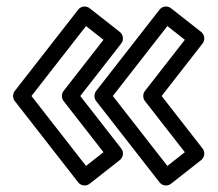

<svg xmlns="http://www.w3.org/2000/svg" viewBox="-20 -573 669 590"><path d="M244.3 -63.1 76.7 -278 244.3 -492.9 298 -450.7 175.3 -293.4C168 -284 169.1 -270.6 175.3 -262.6L298 -105.3ZM220.3 -12.6C228.7 -1.8 244.7 0.1 255.4 -8.3L348.4 -81.3C358.2 -89 361.5 -105.1 352.7 -116.4L226.7 -278L352.7 -439.6C360.3 -449.4 359.6 -465.9 348.4 -474.7L255.4 -547.7C244.6 -556.2 228.6 -554.1 220.3 -543.4L25.3 -293.4C19.1 -285.4 18 -272 25.3 -262.6ZM494.3 -63.1 326.7 -278 494.3 -492.9 548 -450.7 425.3 -293.4C418 -284 419.1 -270.6 425.3 -262.6L548 -105.3ZM470.3 -12.6C478.7 -1.8 494.7 0.1 505.4 -8.3L598.4 -81.3C608.2 -89 611.5 -105.1 602.7 -116.4L476.7 -278L602.7 -439.6C610.3 -449.4 609.6 -465.9 598.4 -474.7L505.4 -547.7C494.6 -556.2 478.6 -554.1 470.3 -543.4L275.3 -293.4C269.1 -285.4 268 -272 275.3 -262.6Z"/></svg>

Font: Hussar Ekologiczny
Style: Regular
Weight: 400
Foundry: Cannot Into Space Fonts
Version: Version 0.97